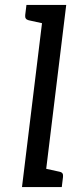

<svg xmlns="http://www.w3.org/2000/svg" viewBox="-20 -757 319 777"><path d="M69 0 159 -737H248L158 0ZM128 0 148 -78 221 -62Q230 -60 233 -55Q236 -50 235 -41L230 0ZM189 -737 169 -659 96 -675Q88 -677 84.5 -682Q81 -687 82 -696L87 -737Z"/></svg>

Font: Aleo
Style: Italic
Weight: 400
Italic angle: -7°
Designer: Alessio Laiso
Foundry: Alessio Laiso
Version: Version 2.001;gftools[0.9.29]